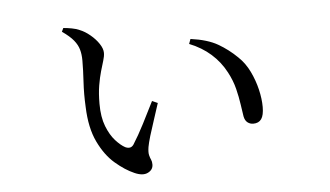

<svg xmlns="http://www.w3.org/2000/svg" viewBox="-42 -560 1083 630"><g transform="rotate(-5 500.0 -245.5)"><path d="M239.5 -384.6Q239.5 -405.3 234.9 -421.1Q230.4 -437 218.2 -451.9Q206 -466.9 180.7 -484.6L186.4 -496.4Q200.3 -495.2 214.3 -492.6Q228.4 -490 239.4 -485Q256.3 -478.4 273.2 -464.3Q290.2 -450.3 301.1 -433.9Q312.1 -417.5 312.1 -403.6Q312.1 -392.6 307.6 -378.2Q303.2 -363.7 297.5 -344.3Q291.9 -324.9 287.4 -298.8Q283 -272.6 283 -238Q283 -194.5 294.8 -164.1Q306.7 -133.8 323.4 -115.4Q340.1 -97 354.6 -89.3Q362.8 -85.5 369.8 -86.5Q376.7 -87.5 382.1 -94.9Q399.7 -122.5 418.9 -159.8Q438 -197.2 455.5 -232.4L473.8 -224.3Q465.8 -198.4 456.3 -170.4Q446.9 -142.5 439.9 -119.1Q433 -95.7 430.8 -83Q428.1 -65.3 430.4 -56.2Q432.7 -47 435.7 -40.8Q438.7 -34.6 438.7 -24.9Q438.7 -7.5 421.6 1Q404.5 9.6 377.5 -2.3Q347.3 -15.3 315.4 -42.7Q283.5 -70.1 261.4 -116.4Q239.2 -162.7 236.9 -231.9Q234.6 -274.5 237.1 -314.5Q239.5 -354.4 239.5 -384.6ZM593.1 -408.3 598.9 -424.2Q654.4 -416.7 688.1 -397.3Q721.8 -377.9 750.2 -350Q772.8 -328.5 786.9 -299.1Q801 -269.8 808.3 -238.9Q815.6 -208 815.6 -181.3Q815.6 -154.1 806.9 -141.7Q798.2 -129.3 780 -129.3Q769.7 -129.3 761.4 -135.6Q753.1 -141.9 750.3 -155.8Q747.4 -172.6 744.2 -196.3Q740.9 -220 734 -247.8Q727.1 -275.6 712.2 -303.7Q693.5 -339.3 663.8 -365.6Q634.1 -392 593.1 -408.3Z"/></g></svg>

Font: Noto Serif JP
Style: Regular
Weight: 200
Designer: Ryoko NISHIZUKA 西塚涼子 (kana & ideographs); Frank Grießhammer (Latin, Greek & Cyrillic); Wenlong ZHANG 张文龙 (bopomofo); San
Foundry: Adobe
Version: Version 2.001;hotconv 1.1.0;makeotfexe 2.6.0